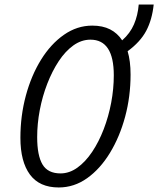

<svg xmlns="http://www.w3.org/2000/svg" viewBox="-20 -817 698 847"><path d="M239 10Q154 10 112 -47Q70 -104 70 -209Q70 -306 94 -395Q118 -484 161 -553.5Q204 -623 262 -663.5Q320 -704 387 -704Q433 -704 465.5 -687.5Q498 -671 519 -639Q554 -670 571 -709.5Q588 -749 592 -797H658Q651 -730 625 -681Q599 -632 543 -591Q556 -548 556 -488Q556 -391 532 -302Q508 -213 465 -142.5Q422 -72 364.5 -31Q307 10 239 10ZM247 -52Q286 -52 321.5 -77.5Q357 -103 386.5 -147Q416 -191 437.5 -247Q459 -303 470.5 -364Q482 -425 482 -485Q482 -642 379 -642Q339 -642 303.5 -616.5Q268 -591 239 -547Q210 -503 188.5 -447.5Q167 -392 155.5 -331.5Q144 -271 144 -212Q144 -131 167.5 -91.5Q191 -52 247 -52Z"/></svg>

Font: Ubuntu Sans Condensed
Style: Italic
Weight: 400
Width: 3
Italic angle: -13.5°
Designer: Dalton Maag Ltd
Foundry: Dalton Maag Ltd
Version: Version 1.006; ttfautohint (v1.8.4.7-5d5b)